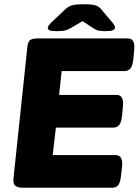

<svg xmlns="http://www.w3.org/2000/svg" viewBox="-20 -880 650 900"><path d="M89 0Q62 0 51.5 -9.5Q41 -19 43 -42L108 -658Q110 -681 119.5 -690.5Q129 -700 156 -700H579Q615 -700 609 -645L605 -602Q602 -573 592 -560Q582 -547 564 -547H269L257 -435H527Q562 -435 556 -379L552 -337Q549 -308 539.5 -295Q530 -282 511 -282H242L227 -153H522Q558 -153 552 -97L547 -54Q544 -25 534.5 -12.5Q525 0 506 0ZM246 -734Q221 -734 212.5 -738Q204 -742 204 -749Q204 -758 219 -773L281 -832Q298 -849 316 -854.5Q334 -860 373 -860Q413 -860 429.5 -854.5Q446 -849 459 -831L508 -773Q514 -765 516.5 -759.5Q519 -754 519 -751Q519 -743 509.5 -738.5Q500 -734 474 -734Q454 -734 442 -736.5Q430 -739 417 -748L367 -781L311 -748Q295 -739 281.5 -736.5Q268 -734 246 -734Z"/></svg>

Font: Asap Semi Expanded Semi Expanded ExtraBold
Style: Italic
Weight: 800
Width: 6
Italic angle: -6°
Designer: Pablo Cosgaya
Foundry: Omnibus-Type
Version: Version 3.001; ttfautohint (v1.8.4.7-5d5b)